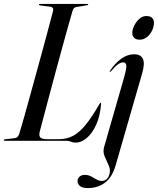

<svg xmlns="http://www.w3.org/2000/svg" viewBox="-28 -720 808 982"><path d="M309.5 0H-3Q-8.5 0 -8.5 -3Q-8.5 -7.5 -2.5 -7.5L48 -13.5Q64 -15 71 -37Q80 -66.5 94 -116.2Q108 -166 124.8 -226.8Q141.5 -287.5 159.2 -352Q177 -416.5 193.5 -477Q210 -537.5 223 -586.8Q236 -636 243.5 -665Q247 -683 230 -685.5L178 -692Q171.5 -693 171.5 -696.5Q171.5 -700 177 -700H419Q423 -700 423 -697.5Q423 -694 416.5 -693L362 -684Q348 -682.5 342.5 -663Q334 -634 320.5 -585.5Q307 -537 290.5 -477Q274 -417 256.8 -353.5Q239.5 -290 223.8 -230.2Q208 -170.5 195.2 -122.2Q182.5 -74 175 -46Q170 -24.5 179 -16.2Q188 -8 216.5 -8H272Q314 -8 346.8 -25.8Q379.5 -43.5 411 -82.8Q442.5 -122 480 -186.5Q484.5 -194.5 486.5 -194.5Q489.5 -194.5 489 -188Q484 -126 463.8 -81.8Q443.5 -37.5 415.5 -14Q387.5 9.5 359.5 9.5Q345.5 9.5 335 4.8Q324.5 0 309.5 0ZM686 -517Q667.5 -517 658 -526.8Q648.5 -536.5 648.5 -551.5Q648.5 -568 658.2 -588.2Q668 -608.5 684.2 -623.2Q700.5 -638 720 -638Q741.5 -638 750.5 -628Q759.5 -618 759.5 -604Q759.5 -584 750 -564Q740.5 -544 723.8 -530.5Q707 -517 686 -517ZM699 -344.5 563.5 125.5Q546 186 509.2 214Q472.5 242 421 242Q394 242 381.2 231.8Q368.5 221.5 368.5 206.5Q368.5 194 378.2 184.2Q388 174.5 405.5 174.5Q423.5 174.5 438 182.2Q452.5 190 465.8 197.8Q479 205.5 493 205.5Q507 205.5 518 195.8Q529 186 533 165.5Q537 145 526.8 123.5Q516.5 102 507 79.2Q497.5 56.5 504.5 32L605.5 -320Q619.5 -368 618 -384.5Q616.5 -401 601.5 -401Q591 -401 576.8 -391.8Q562.5 -382.5 540 -356Q536 -351.5 533.5 -352.5Q531.5 -353 534.5 -358Q561.5 -398.5 593.2 -420.5Q625 -442.5 658 -442.5Q691 -442.5 702.5 -419.5Q714 -396.5 699 -344.5Z"/></svg>

Font: Fraunces 144pt
Style: Italic
Weight: 400
Italic angle: -16°
Version: Version 1.000;[b76b70a41]